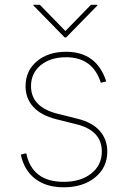

<svg xmlns="http://www.w3.org/2000/svg" viewBox="-20 -770 533 801"><path d="M423.3 -430.4 400.6 -424.7Q367.2 -531.2 255.7 -531.2Q190.3 -531.2 149.9 -498Q109.4 -464.8 109.4 -410.5Q109.4 -323.2 220.2 -295.5L305.4 -274.1Q365.4 -259.2 396.5 -223.7Q427.6 -188.2 427.6 -137.8Q427.6 -71 376.8 -29.8Q326 11.4 245.7 11.4Q172.9 11.4 126.8 -24.1Q80.6 -59.7 66.8 -125L89.5 -130.7Q114 -11.4 245.7 -11.4Q316.8 -11.4 360.8 -46.2Q404.8 -81 404.8 -137.8Q404.8 -225.1 299.7 -251.4L214.5 -272.7Q151.6 -288.4 119.1 -323.9Q86.6 -359.4 86.6 -410.5Q86.6 -474.8 133.9 -514.4Q181.1 -554 255.7 -554Q383.2 -554 423.3 -430.4ZM146.3 -750 252.8 -640.6 359.4 -750H386.4V-747.2L255.7 -613.6H250L119.3 -747.2V-750Z"/></svg>

Font: Inter UI Thin
Style: Regular
Weight: 100
Designer: Rasmus Andersson
Foundry: rsms
Version: 3.2;8d6f07862